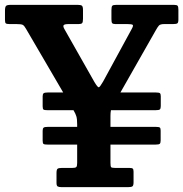

<svg xmlns="http://www.w3.org/2000/svg" viewBox="-22 -770 754 790"><path d="M210.5 -17.5V-58Q210.5 -72 214.8 -75.5Q219 -79 232 -79H275Q288.5 -79 292 -82.8Q295.5 -86.5 295.5 -99.5V-175H176Q160.5 -175 157 -177.8Q153.5 -180.5 153.5 -191.5V-232Q153.5 -241.5 157.5 -244.8Q161.5 -248 175 -248H295.5V-258.5Q295.5 -280.5 292.2 -291.2Q289 -302 281.5 -314.5L280.5 -316.5H176Q160.5 -316.5 157 -319.2Q153.5 -322 153.5 -333V-373.5Q153.5 -383 157.5 -386.2Q161.5 -389.5 175 -389.5H238L85 -651.5Q78 -664 72 -667.5Q66 -671 45 -671H17Q5.5 -671 2 -673.8Q-1.5 -676.5 -1.5 -688V-726Q-1.5 -741.5 3 -745.8Q7.5 -750 22 -750H297.5Q310.5 -750 315 -746.5Q319.5 -743 319.5 -728.5V-693Q319.5 -679 316 -675Q312.5 -671 302 -671H261Q243 -671 239.8 -666.2Q236.5 -661.5 243.5 -649.5L366.5 -432.5Q380 -410 384.5 -410.8Q389 -411.5 402 -434L519 -649Q528 -664.5 524 -667.8Q520 -671 501 -671H452.5Q443 -671 439.8 -674.5Q436.5 -678 436.5 -691V-728Q436.5 -742 439.8 -746Q443 -750 456.5 -750H693.5Q705.5 -750 708.8 -746.2Q712 -742.5 712 -730V-690Q712 -677 707.8 -674Q703.5 -671 690.5 -671H654.5Q637.5 -671 632 -665Q626.5 -659 618.5 -644.5L473.5 -389.5H618.5Q632.5 -389.5 636 -386.5Q639.5 -383.5 639.5 -374V-334Q639.5 -324 636.2 -320.2Q633 -316.5 617 -316.5H434.5Q432.5 -307 432.5 -292.5V-248H618.5Q632.5 -248 635.8 -245Q639 -242 639 -232.5V-192.5Q639 -182.5 635.8 -178.8Q632.5 -175 617 -175H432.5V-100Q432.5 -85.5 435.2 -82.2Q438 -79 452.5 -79H511Q521 -79 524.2 -76.2Q527.5 -73.5 527.5 -63.5V-20Q527.5 -6 522.5 -3Q517.5 0 505 0H231.5Q220.5 0 215.5 -2.8Q210.5 -5.5 210.5 -17.5Z"/></svg>

Font: Besley* Narrow Semi
Style: Regular
Weight: 600
Width: 4
Designer: Owen Earl
Foundry: indestructible type*
Version: Version 3.000; ttfautohint (v1.8.3)